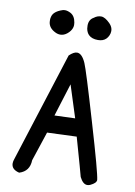

<svg xmlns="http://www.w3.org/2000/svg" viewBox="-94 -902 688 978"><g transform="rotate(10 250.0 -413.0)"><path d="M161.6 -841.3Q174.8 -841.3 190.9 -833Q213.9 -820.8 219.2 -787.1Q220.2 -781.7 220.2 -774.7Q220.2 -767.6 217.3 -758.8Q211.4 -742.2 194.6 -728.3Q177.7 -714.4 158.7 -714.4Q145.5 -714.4 132.3 -721.2Q98.6 -737.8 95.2 -768.1Q94.7 -772.9 94.7 -779.8Q94.7 -786.6 96.7 -794.4Q99.6 -807.6 109.4 -817.4Q123.5 -831.5 151.9 -840.3Q156.2 -841.3 161.6 -841.3ZM395 -815.4Q412.1 -797.9 412.1 -777.8Q412.1 -765.6 407 -754.4Q401.9 -743.2 395 -736.3Q379.9 -720.7 352.5 -720.7Q320.8 -720.7 304.2 -737.3Q292.5 -749.5 289.1 -769Q288.1 -776.9 288.1 -784.2Q288.1 -815.4 312.5 -828.6Q329.1 -841.8 348.9 -841.8Q368.7 -841.8 395 -815.4ZM259.8 -639.2Q285.2 -639.2 305.2 -593.8Q320.3 -559.6 395 -305.7Q470.2 -51.8 473.1 -17.6Q472.7 -9.3 465.3 -2Q458 5.4 442.4 12.7Q434.6 16.1 427.2 16.1Q404.8 16.1 387.7 -18.6Q384.3 -33.7 332 -217.3L179.7 -211.4L129.4 -59.6Q127.9 -2 75.7 14.2H74.2Q34.2 4.4 34.2 -26.9Q34.2 -37.6 39.1 -50.8L219.7 -617.2Q242.7 -639.2 259.8 -639.2ZM308.1 -307.6 254.9 -474.1 201.7 -303.7Z"/></g></svg>

Font: Bakudai
Style: Medium
Weight: 500
Version: Version 1.48